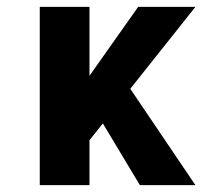

<svg xmlns="http://www.w3.org/2000/svg" viewBox="-20 -540 640 560"><path d="M96 0V-520H241V-319L383 -520H550L360 -281L550 0H388L280 -180L241 -131V0Z"/></svg>

Font: Iosevka Heavy Extended
Style: Regular
Weight: 900
Width: 7
Monospace: yes
Designer: Belleve Invis
Foundry: Belleve Invis
Version: Version 32.5.0; ttfautohint (v1.8.4)